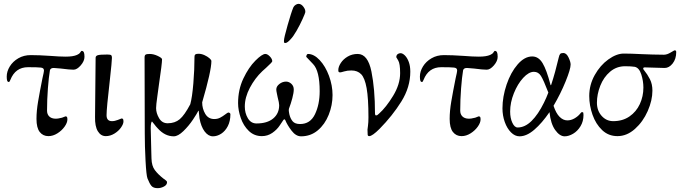

<svg xmlns="http://www.w3.org/2000/svg" viewBox="-20 -695 3542 1000"><path d="M170 -76Q170 -117 178.5 -167Q187 -217 201 -287Q209 -321 209 -327Q209 -335 205 -338.5Q201 -342 193 -343Q177 -345 126 -345Q60 -345 34 -279Q30 -268 26 -268Q20 -268 17.5 -274.5Q15 -281 15 -296Q15 -323 31 -349Q47 -375 75.5 -391.5Q104 -408 140 -408Q183 -408 241 -404Q291 -400 322 -400Q361 -400 381 -409Q393 -414 398 -422Q403 -430 405 -430Q413 -430 416.5 -423Q420 -416 420 -399Q420 -377 400.5 -354.5Q381 -332 363 -332Q343 -332 297 -338L260 -341Q243 -341 240 -329Q234 -294 229.5 -235Q225 -176 225 -119Q225 -100 236 -89Q247 -78 266 -77Q281 -76 303 -82Q312 -85 316 -87Q320 -89 321 -89Q327 -89 329 -85.5Q331 -82 331 -73Q331 -56 316.5 -35.5Q302 -15 279 -0.5Q256 14 232 14Q204 14 187 -7.5Q170 -29 170 -76Z M475 -86 478 -394Q478 -404 489.5 -407.5Q501 -411 539 -411Q555 -411 559 -407.5Q563 -404 563 -394Q563 -376 552 -277Q535 -130 535 -95Q535 -64 563 -64Q578 -64 594 -70.5Q610 -77 613 -78Q619 -78 621 -74.5Q623 -71 623 -62Q623 -49 610 -30.5Q597 -12 575.5 1Q554 14 531 14Q505 14 489.5 -11.5Q474 -37 475 -86Z M733 0ZM748 234Q742 218 738 142Q734 66 734 0L733 -396Q733 -407 738.5 -410.5Q744 -414 760 -414Q780 -414 802 -403.5Q824 -393 824 -386Q824 -364 808 -256Q806 -239 799.5 -193.5Q793 -148 793 -132Q793 -106 808.5 -79.5Q824 -53 853 -53Q891 -53 916 -74Q941 -95 971 -152Q981 -188 987 -260.5Q993 -333 993 -400Q993 -408 997.5 -411.5Q1002 -415 1014 -415Q1029 -415 1044.5 -408Q1060 -401 1070.5 -392Q1081 -383 1081 -377Q1081 -326 1033 -162Q1033 -129 1049 -102Q1065 -75 1096 -75Q1113 -75 1126.5 -82Q1140 -89 1153 -99Q1166 -109 1169 -109Q1173 -109 1176.5 -106.5Q1180 -104 1180 -100Q1180 -64 1166.5 -38Q1153 -12 1132 1.5Q1111 15 1089 15Q1065 15 1046 -10Q1027 -35 1019 -79Q1017 -92 1015 -118H1013Q1007 -105 985 -72Q963 -39 935 -12Q907 15 885 15Q839 15 802 -26Q793 -35 783 -48.5Q773 -62 772 -62Q769 -62 767 -52.5Q765 -43 765 -28Q765 -33 768 96L769 131Q770 169 786.5 191Q803 213 831 235Q833 236 839 240.5Q845 245 847.5 248Q850 251 850 254Q850 268 834 276.5Q818 285 801 285Q779 285 769 273.5Q759 262 748 234Z M1220 0ZM1220 -158Q1220 -228 1247.5 -286Q1275 -344 1310 -379Q1345 -414 1362 -414Q1373 -414 1385.5 -401Q1398 -388 1398 -376Q1398 -371 1366 -342Q1354 -332 1346 -324Q1308 -288 1281.5 -238Q1255 -188 1255 -140Q1255 -106 1271 -79Q1287 -52 1316 -52Q1372 -52 1403 -78Q1434 -104 1434 -147Q1434 -159 1426 -189Q1425 -195 1422 -208.5Q1419 -222 1419 -229Q1419 -245 1435 -257.5Q1451 -270 1470 -270Q1485 -270 1497.5 -258.5Q1510 -247 1510 -229Q1510 -212 1502.5 -183.5Q1495 -155 1485 -129Q1484 -127 1484 -122Q1484 -115 1487 -100Q1492 -78 1504 -63.5Q1516 -49 1543 -49Q1596 -49 1620.5 -100Q1645 -151 1645 -220Q1645 -326 1610.5 -361.5Q1576 -397 1575 -399Q1575 -404 1577.5 -409Q1580 -414 1584 -414Q1615 -414 1645 -382Q1675 -350 1693.5 -300Q1712 -250 1712 -200Q1712 -147 1692 -97Q1672 -47 1635 -16Q1598 15 1548 15Q1521 15 1498.5 -14.5Q1476 -44 1466 -69Q1464 -73 1461.5 -73.5Q1459 -74 1456 -70Q1452 -65 1437.5 -42.5Q1423 -20 1398.5 -3Q1374 14 1344 14Q1304 14 1276 -13Q1248 -40 1234 -80.5Q1220 -121 1220 -158ZM1459 -484Q1459 -497 1478 -564Q1497 -631 1508 -657Q1512 -665 1520 -670Q1528 -675 1535 -675Q1549 -675 1560.5 -659.5Q1572 -644 1570 -631Q1569 -625 1555.5 -595Q1542 -565 1524.5 -534.5Q1507 -504 1493 -490Q1487 -483 1479.5 -477Q1472 -471 1466 -471Q1461 -471 1460 -473Q1459 -475 1459 -478.5Q1459 -482 1459 -484Z M1894 -20Q1894 -22 1896.5 -39.5Q1899 -57 1899 -84Q1899 -183 1889.5 -236Q1880 -289 1861 -308.5Q1842 -328 1810 -328Q1789 -328 1772.5 -323Q1756 -318 1752 -318Q1746 -318 1744 -320.5Q1742 -323 1742 -330Q1742 -347 1755 -367Q1768 -387 1791 -400.5Q1814 -414 1843 -414Q1896 -414 1914.5 -322.5Q1933 -231 1933 -107Q1933 -94 1938 -94Q1942 -94 1945 -95.5Q1948 -97 1954 -103Q1991 -136 2027.5 -196Q2064 -256 2064 -314Q2064 -364 2054 -380Q2044 -396 2044 -397Q2044 -407 2050.5 -412.5Q2057 -418 2066 -418Q2077 -418 2089 -406Q2101 -394 2109 -372.5Q2117 -351 2117 -322Q2117 -241 2070.5 -166.5Q2024 -92 1957 -24Q1919 14 1903 14Q1896 14 1895 7Q1894 0 1894 -20Z M2322 -76Q2322 -117 2330.5 -167Q2339 -217 2353 -287Q2361 -321 2361 -327Q2361 -335 2357 -338.5Q2353 -342 2345 -343Q2329 -345 2278 -345Q2212 -345 2186 -279Q2182 -268 2178 -268Q2172 -268 2169.5 -274.5Q2167 -281 2167 -296Q2167 -323 2183 -349Q2199 -375 2227.5 -391.5Q2256 -408 2292 -408Q2335 -408 2393 -404Q2443 -400 2474 -400Q2513 -400 2533 -409Q2545 -414 2550 -422Q2555 -430 2557 -430Q2565 -430 2568.5 -423Q2572 -416 2572 -399Q2572 -377 2552.5 -354.5Q2533 -332 2515 -332Q2495 -332 2449 -338L2412 -341Q2395 -341 2392 -329Q2386 -294 2381.5 -235Q2377 -176 2377 -119Q2377 -100 2388 -89Q2399 -78 2418 -77Q2433 -76 2455 -82Q2464 -85 2468 -87Q2472 -89 2473 -89Q2479 -89 2481 -85.5Q2483 -82 2483 -73Q2483 -56 2468.5 -35.5Q2454 -15 2431 -0.5Q2408 14 2384 14Q2356 14 2339 -7.5Q2322 -29 2322 -76Z M2597 -131Q2597 -191 2618.5 -254.5Q2640 -318 2676 -359.5Q2712 -401 2752 -401Q2785 -401 2806 -366Q2827 -331 2847 -254Q2848 -251 2849 -251Q2850 -251 2851 -254Q2872 -318 2890 -395Q2893 -409 2897.5 -414Q2902 -419 2914 -419Q2930 -419 2941 -396Q2952 -373 2952 -359Q2952 -335 2926 -271Q2900 -207 2863 -144Q2876 -105 2894.5 -86.5Q2913 -68 2935 -68Q2954 -68 2971.5 -78Q2989 -88 3000 -101Q3002 -103 3005 -107Q3008 -111 3011 -111Q3017 -111 3018 -108Q3019 -105 3019 -96Q3019 -63 3003.5 -37.5Q2988 -12 2965 1.5Q2942 15 2921 15Q2895 15 2871.5 -18Q2848 -51 2842 -111Q2803 -54 2763 -19.5Q2723 15 2686 15Q2662 15 2641.5 -5.5Q2621 -26 2609 -59.5Q2597 -93 2597 -131ZM2813 -160Q2826 -186 2836 -213Q2811 -278 2797.5 -299.5Q2784 -321 2761 -321Q2734 -321 2705 -289.5Q2676 -258 2656.5 -209.5Q2637 -161 2637 -114Q2637 -80 2648.5 -55.5Q2660 -31 2676 -31Q2714 -31 2748.5 -65Q2783 -99 2813 -160Z M3049 -195Q3049 -253 3077.5 -304Q3106 -355 3148.5 -385.5Q3191 -416 3229 -416Q3266 -416 3323 -413Q3349 -412 3379 -411Q3409 -410 3438 -410Q3454 -410 3473 -421.5Q3492 -433 3494 -433Q3502 -433 3502 -424Q3502 -388 3483.5 -364.5Q3465 -341 3442 -341L3338 -344Q3330 -344 3330 -338Q3330 -334 3334 -330Q3352 -308 3365 -282.5Q3378 -257 3378 -223Q3378 -172 3353.5 -116.5Q3329 -61 3287 -23.5Q3245 14 3196 14Q3149 14 3116 -17.5Q3083 -49 3066 -97.5Q3049 -146 3049 -195ZM3331 -239Q3331 -273 3320 -307.5Q3309 -342 3286 -347Q3268 -350 3236 -350Q3191 -350 3157.5 -321.5Q3124 -293 3106.5 -248.5Q3089 -204 3089 -160Q3089 -119 3113.5 -91.5Q3138 -64 3174 -64Q3223 -64 3258.5 -88.5Q3294 -113 3312.5 -153Q3331 -193 3331 -239Z"/></svg>

Font: EB Garamond
Style: Regular
Weight: 400
Designer: Georg Duffner and Octavio Pardo
Foundry: Georg Duffner
Version: Version 1.000; ttfautohint (v1.6)